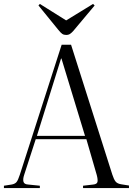

<svg xmlns="http://www.w3.org/2000/svg" viewBox="-25 -958 677 978"><path d="M-5 0V-12L34 -18Q51 -21 59 -30.5Q67 -40 76 -68L289 -730H337L547 -69Q555 -44 564 -33Q573 -22 594 -19L632 -13V0H398V-12L450 -18Q469 -20 471.5 -31.5Q474 -43 468 -66L415 -249H157L98 -67Q91 -46 94.5 -32.5Q98 -19 119 -18L178 -12V0ZM163 -266H408L288 -660H286ZM312 -780Q300 -780 292 -785.5Q284 -791 272 -806L171 -930L178 -938L312 -854L449 -938L457 -930L348 -800Q340 -791 332 -785.5Q324 -780 312 -780Z"/></svg>

Font: Literata 72pt Light
Style: Regular
Weight: 300
Designer: Latin by Veronika Burian and Jose Scaglione. Greek by Irene Vlachou. Cyrillic by Vera Evstafieva.
Foundry: TypeTogether
Version: Version 3.002